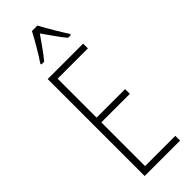

<svg xmlns="http://www.w3.org/2000/svg" viewBox="-307 -974 1000 1000"><g transform="rotate(-45 192.5 -474.5)"><path d="M236 -949H196C173 -905 131 -833 107 -799V-791H128C155 -822 190 -875 216 -911C244 -872 276 -823 304 -791H325V-799C309 -823 261 -902 236 -949ZM338 0V-35H115V-357H325V-392H115V-679H338V-714H77V0Z"/></g></svg>

Font: Noto Sans Kannada ExtraCondensed ExtraLight
Style: Regular
Weight: 200
Width: 2
Designer: Jelle Bosma - Monotype Design Team
Foundry: Monotype Imaging Inc.
Version: Version 2.005